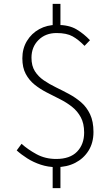

<svg xmlns="http://www.w3.org/2000/svg" viewBox="-20 -847 568 988"><path d="M269 13Q228 13 190 0.5Q152 -12 120.5 -32Q89 -52 66 -73L91 -107Q123 -78 168 -53.5Q213 -29 269 -29Q340 -29 376.5 -66.5Q413 -104 413 -165Q413 -212 395.5 -244Q378 -276 350 -298Q322 -320 288 -337Q254 -354 220 -371.5Q186 -389 158 -411.5Q130 -434 112.5 -466.5Q95 -499 95 -547Q95 -597 118.5 -636Q142 -675 182 -697Q222 -719 272 -719Q335 -719 373.5 -696Q412 -673 443 -640L415 -611Q384 -643 353.5 -660Q323 -677 271 -677Q214 -677 178 -641Q142 -605 142 -550Q142 -508 159.5 -480.5Q177 -453 205.5 -433.5Q234 -414 268 -397.5Q302 -381 335.5 -363Q369 -345 397.5 -320.5Q426 -296 443.5 -259Q461 -222 461 -168Q461 -112 435.5 -71.5Q410 -31 367 -9Q324 13 269 13ZM251 121V3H291V121ZM251 -696V-827H291V-696Z"/></svg>

Font: Noto Sans HK Thin ExtraLight
Style: Regular
Weight: 250
Version: Version 2.004-H2;hotconv 1.0.118;makeotfexe 2.5.65603